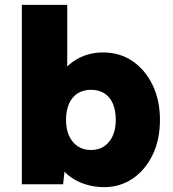

<svg xmlns="http://www.w3.org/2000/svg" viewBox="-20 -760 711 791"><path d="M215 -110 253 -120 240 -1H70V-740H257V-404L217 -417Q223 -444 240.5 -467Q258 -490 283 -507.5Q308 -525 339 -534.5Q370 -544 404 -544Q473 -544 525.5 -508.5Q578 -473 608.5 -410Q639 -347 639 -266Q639 -185 609 -122.5Q579 -60 527 -24.5Q475 11 409 11Q372 11 339 1.5Q306 -8 280 -24.5Q254 -41 237 -63Q220 -85 215 -110ZM457 -266Q457 -305 445 -333Q433 -361 410 -375.5Q387 -390 355 -390Q323 -390 300 -375.5Q277 -361 264.5 -333Q252 -305 252 -266Q252 -228 264.5 -200.5Q277 -173 300 -157.5Q323 -142 355 -142Q387 -142 409.5 -157.5Q432 -173 444.5 -200.5Q457 -228 457 -266Z"/></svg>

Font: Mach ExtraBold
Style: Regular
Weight: 800
Version: Version 1.002